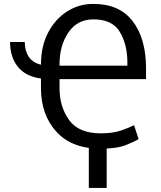

<svg xmlns="http://www.w3.org/2000/svg" viewBox="-20 -740 813 970"><path d="M680.2 -37.6Q663.1 -25.9 616.5 -7.3Q569.8 11.2 488.8 11.2Q342.8 11.2 264.9 -74.5Q187 -160.2 187 -294.4V-343.3Q109.9 -353.5 70.3 -402.6Q30.8 -451.7 30.8 -527.8H105Q105 -484.4 124.8 -453.9Q144.5 -423.3 187 -413.1Q187 -505.9 222.7 -574.5Q258.3 -643.1 318.6 -681.9Q378.9 -720.7 452.6 -720.2Q584 -720.2 650.9 -632.1Q717.8 -543.9 717.8 -395.5V-340.3H280.8V-294.4Q280.8 -200.2 329.3 -133.3Q377.9 -66.4 488.8 -66.4Q549.3 -66.4 589.8 -80.1Q630.4 -93.8 657.2 -107.4ZM280.8 -408.2H623.5V-424.3Q623.5 -515.1 585.4 -578.6Q547.4 -642.1 452.6 -642.1Q370.1 -642.1 325.4 -575.7Q280.8 -509.3 280.8 -416ZM519 -41V209.5H428.7V-41Z"/></svg>

Font: LXGW WenKai Screen
Style: Regular
Weight: 400
Designer: LXGW / Fontworks Inc.
Foundry: LXGW / Fontworks Inc.
Version: Version 1.510;January 18,2025